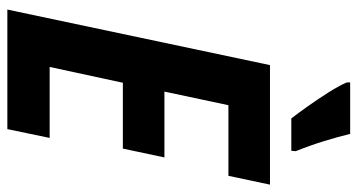

<svg xmlns="http://www.w3.org/2000/svg" viewBox="-245 -727 972 522"><g transform="rotate(90 241.0 -466.0)"><path d="M6 0 157 -714H482L458 -601H266L229 -427H408L384 -314H205L162 -115H355L331 0ZM302 -772Q288 -790 268.5 -817.5Q249 -845 231 -873.5Q213 -902 204 -923V-932H344Q352 -899 363.5 -861.5Q375 -824 391 -784L390 -772Z"/></g></svg>

Font: Noto Sans Condensed
Style: Bold Italic
Weight: 700
Width: 3
Italic angle: -12°
Designer: Monotype Design Team
Foundry: Monotype Imaging Inc.
Version: Version 2.013; ttfautohint (v1.8.4.7-5d5b)